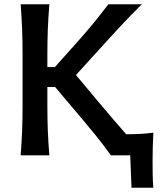

<svg xmlns="http://www.w3.org/2000/svg" viewBox="-20 -733 766 906"><path d="M77.5 0Q82 -58.5 84.2 -113.2Q86.5 -168 86.5 -234.5V-474.5Q86.5 -542.5 84.2 -598Q82 -653.5 77.5 -713H213Q208 -653.5 205.8 -597.8Q203.5 -542 203.5 -474.5V-416.5H239L344.5 -534.5Q381.5 -576 415.8 -617.2Q450 -658.5 491.5 -713H649.5Q592.5 -657 541.8 -602.2Q491 -547.5 442 -493L338.5 -379L454 -241Q481 -209 512.5 -172Q544 -135 575.5 -99.5Q607.5 -99.5 639.5 -101Q671.5 -102.5 703.5 -107Q701.5 -69.5 700.8 -36Q700 -2.5 700 29.5Q700 60 700.5 91Q701 122 703.5 153H600.5L594.5 0H503Q466.5 -51.5 431.2 -94.8Q396 -138 360.5 -180L240 -322.5H203.5V-234.5Q203.5 -168 205.8 -113.2Q208 -58.5 213 0Z"/></svg>

Font: Commissioner Flair Medium
Style: Regular
Weight: 500
Designer: Kostas Bartsokas
Foundry: Kostas Bartsokas
Version: Version 1.000; ttfautohint (v1.8.3)